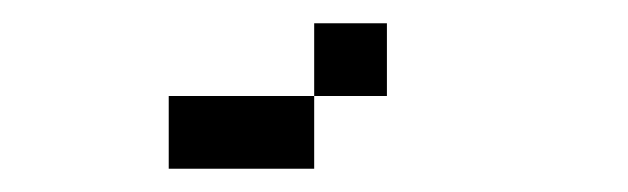

<svg xmlns="http://www.w3.org/2000/svg" viewBox="-20 -20 540 165"><path d="M312.5 62.5V0H250V62.5H125V125H250V62.5Z"/></svg>

Font: UnifontExMono
Style: Regular
Weight: 500
Version: Version 15.0.06